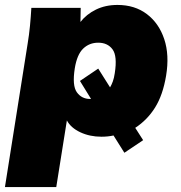

<svg xmlns="http://www.w3.org/2000/svg" viewBox="-36 -542 733 778"><path d="M-16 216 76 -365Q82 -401 85.5 -437.5Q89 -474 91 -510H291L290 -453Q314 -484 352.5 -503Q391 -522 440 -522Q510 -522 559 -485Q608 -448 629.5 -383.5Q651 -319 637 -235Q624 -157 592.5 -106.5Q561 -56 512 -24L544 26L468 77L424 7Q401 12 375 12Q328 12 289.5 -6Q251 -24 235 -54L192 216ZM362 -369Q326 -369 301 -345Q276 -321 267 -265Q256 -195 275.5 -168Q295 -141 329 -141H333L288 -214L362 -264L410 -188Q416 -198 421 -211.5Q426 -225 429 -245Q440 -315 420 -342Q400 -369 362 -369Z"/></svg>

Font: Mulish ExtraBlack
Style: Italic
Weight: 1000
Italic angle: -9°
Designer: Vernon Adams
Foundry: Vernon Adams
Version: Version 3.603; ttfautohint (v1.8.3)